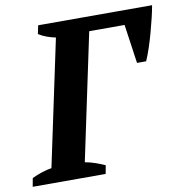

<svg xmlns="http://www.w3.org/2000/svg" viewBox="-103 -775 818 850"><g transform="rotate(-10 306.0 -350.0)"><path d="M222 -67Q245 -63 268 -55Q291 -47 311 -38L304 0H-24L-17 -38Q29 -60 72 -67L192 -633Q172 -637 152.5 -644Q133 -651 116 -662L124 -700H636Q632 -676 624.5 -645Q617 -614 608 -581Q599 -548 588.5 -516.5Q578 -485 567 -460H526L501 -635H342Z"/></g></svg>

Font: PT Serif
Style: Bold Italic
Weight: 700
Italic angle: -12°
Designer: A.Korolkova, O.Umpeleva, V.Yefimov
Foundry: ParaType Ltd
Version: Version 1.000W OFL